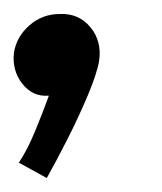

<svg xmlns="http://www.w3.org/2000/svg" viewBox="-28 -129 232 275"><path d="M-8 -54Q-4 -77 14.5 -93Q33 -109 58 -109Q85 -110 101.5 -90Q118 -70 114 -42Q111 -24 98 7Q85 38 68.5 70.5Q52 103 39 126L-1 104Q11 86 22 59.5Q33 33 42 8Q19 10 4 -9Q-11 -28 -8 -54Z"/></svg>

Font: Kulim Park SemiBold
Style: Italic
Weight: 600
Italic angle: -8°
Designer: Noponies / Dale Sattler
Foundry: Noponies
Version: Version 1.000; ttfautohint (v1.8.3)